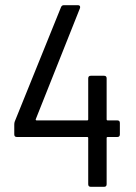

<svg xmlns="http://www.w3.org/2000/svg" viewBox="-20 -720 523 740"><path d="M442 -246V-202Q442 -192 432 -192H395Q391 -192 391 -188V-10Q391 0 381 0H330Q320 0 320 -10V-188Q320 -192 316 -192H45Q35 -192 35 -202V-240Q35 -247 37 -252L215 -692Q218 -700 226 -700H281Q286 -700 288 -696.5Q290 -693 288 -688L118 -261Q117 -259 118 -257.5Q119 -256 121 -256H316Q320 -256 320 -260V-418Q320 -428 330 -428H381Q391 -428 391 -418V-260Q391 -256 395 -256H432Q442 -256 442 -246Z"/></svg>

Font: Barlow Semi Condensed
Style: Regular
Weight: 400
Width: 4
Designer: Jeremy Tribby
Foundry: Tribby Type
Version: Version 1.408;December 10, 2018;FontCreator 11.5.0.2430 64-b